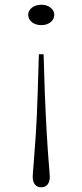

<svg xmlns="http://www.w3.org/2000/svg" viewBox="-20 -733 348 810"><path d="M164 -504 169 -341Q173 -241 177.5 -165Q182 -89 186 -43Q190 3 190 15Q190 26 186 36Q182 46 174 51.5Q166 57 154 57Q142 57 134 51.5Q126 46 122 36Q118 26 118 15Q118 3 122 -43Q126 -89 131 -165Q136 -241 139 -341L144 -504ZM155 -627Q130 -627 114.5 -639.5Q99 -652 99 -671Q99 -688 114.5 -700.5Q130 -713 155 -713Q178 -713 193.5 -700.5Q209 -688 209 -671Q209 -652 193.5 -639.5Q178 -627 155 -627Z"/></svg>

Font: BioRhyme ExtraLight
Style: Regular
Weight: 250
Designer: Aoife Mooney
Foundry: Aoife Mooney Type
Version: Version 1.600;gftools[0.9.33]